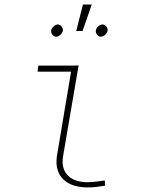

<svg xmlns="http://www.w3.org/2000/svg" viewBox="-20 -818 627 848"><path d="M149.4 -528.3H296.9L327.1 -528.8L258.3 -126.5Q253.9 -98.1 260 -77.1Q266.1 -56.2 280.5 -42Q294.9 -27.8 316.9 -20.5Q338.9 -13.2 365.7 -13.2Q385.3 -13.2 404.5 -15.9Q423.8 -18.6 442.9 -21L443.8 2Q424.8 5.4 405.8 7.6Q386.7 9.8 367.2 9.8Q334.5 9.8 307.4 1.5Q280.3 -6.8 261.7 -23.7Q243.2 -40.5 234.9 -65.9Q226.6 -91.3 231 -126.5L293.9 -501.5H146ZM346.2 -797.9H385.3L344.7 -681.2H316.9ZM206.1 -683.6Q206.5 -688 209.5 -692.9Q212.4 -697.8 216.6 -701.4Q220.7 -705.1 225.6 -707.5Q230.5 -710 235.4 -710Q240.2 -710 244.9 -707.3Q249.5 -704.6 252.4 -700.4Q255.4 -696.3 256.8 -691.4Q258.3 -686.5 257.3 -681.6Q256.3 -677.2 253.7 -672.6Q251 -668 246.8 -664.3Q242.7 -660.6 237.8 -658.2Q232.9 -655.8 228 -655.8Q217.8 -656.2 211.2 -665Q204.6 -673.8 206.1 -683.6ZM403.3 -683.6Q403.8 -688 406.7 -692.9Q409.7 -697.8 413.8 -701.4Q418 -705.1 422.9 -707.5Q427.7 -710 432.6 -710Q443.4 -709.5 450 -700.7Q456.5 -691.9 455.1 -681.6Q454.1 -677.2 451.4 -672.6Q448.7 -668 444.6 -664.3Q440.4 -660.6 435.3 -658.2Q430.2 -655.8 425.3 -655.8Q415.5 -656.2 408.7 -665Q401.9 -673.8 403.3 -683.6Z"/></svg>

Font: Roboto Mono Thin
Style: Italic
Weight: 250
Designer: Google
Version: Version 2.000985; 2015; ttfautohint (v1.3)